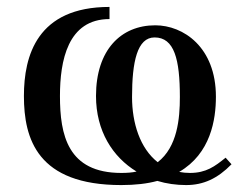

<svg xmlns="http://www.w3.org/2000/svg" viewBox="-20 -522 700 554"><path d="M49 -245C49 -121 88 12 330 12C370 12 405 8 434 0C460 8 489 12 517 12C567 12 608 -7 648 -48L631 -67C600 -42 575 -23 528 -23C517 -23 507 -24 497 -26C588 -79 603 -177 603 -243C603 -386 509 -449 428 -449C329 -449 257 -378 257 -245C257 -144 305 -69 374 -27C361 -24 346 -23 330 -23C175 -23 153 -133 153 -245C153 -346 175 -467 296 -467V-502C87 -502 49 -361 49 -245ZM361 -242C361 -344 376 -414 426 -414C483 -414 499 -351 499 -242C499 -180 492 -98 435 -54C384 -94 361 -167 361 -242Z"/></svg>

Font: Lingua Franca
Style: Regular
Weight: 400
Version: Version 1.19